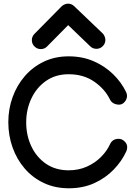

<svg xmlns="http://www.w3.org/2000/svg" viewBox="-20 -1017 738 1048"><path d="M316.4 -982.4Q322.3 -988.3 332.3 -992.7Q342.3 -997.1 351.1 -997.1Q370.1 -997.1 384.8 -983.4L539.6 -835.4Q546.4 -829.6 550.8 -818.8Q555.2 -808.1 555.2 -799.3Q555.2 -779.3 540.8 -764.9Q526.4 -750.5 506.3 -750.5Q486.3 -750.5 472.2 -764.6L352.1 -879.9L237.8 -764.2Q223.6 -749 202.6 -749Q182.6 -749 168.2 -763.4Q153.8 -777.8 153.8 -797.9Q153.8 -817.9 168.5 -832.5ZM627.9 -259.3Q645.5 -259.3 659.9 -245.4Q674.3 -231.4 674.3 -214.4Q674.3 -200.7 669.4 -190.9Q645 -137.2 600.3 -91.1Q555.7 -44.9 494.1 -17.1Q432.6 10.7 356 10.7Q280.3 10.7 219.2 -18.1Q158.2 -46.9 115 -96.9Q71.8 -147 48.6 -212.2Q25.4 -277.3 25.4 -350.1Q25.4 -421.9 48.8 -486.8Q72.3 -551.8 115.7 -601.8Q159.2 -651.9 219.7 -680.7Q280.3 -709.5 354.5 -709.5Q429.7 -709.5 491 -682.9Q552.2 -656.2 597.4 -612.1Q642.6 -567.9 668 -515.1Q673.3 -504.9 673.3 -493.7Q673.3 -475.6 660.4 -460.7Q647.5 -445.8 630.4 -445.8Q613.8 -445.8 600.3 -452.9Q586.9 -460 580.1 -474.1Q552.7 -530.8 494.4 -571.3Q436 -611.8 354.5 -611.8Q283.7 -611.8 231.7 -575.7Q179.7 -539.6 151.4 -479.7Q123 -419.9 123 -349.1Q123 -277.8 151.1 -218.3Q179.2 -158.7 231.2 -123Q283.2 -87.4 355 -87.4Q408.7 -87.4 453.4 -107.2Q498 -127 530.8 -159.7Q563.5 -192.4 580.6 -230Q593.8 -259.3 627.9 -259.3Z"/></svg>

Font: Manjari
Style: Bold
Weight: 700
Designer: Santhosh Thottingal <santhosh.thottingal@gmail.com>
Version: Version 2.000